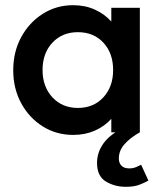

<svg xmlns="http://www.w3.org/2000/svg" viewBox="-20 -510 620 740"><path d="M262 10Q197 10 144.5 -23Q92 -56 61.5 -112.5Q31 -169 31 -239Q31 -310 61.5 -366.5Q92 -423 144.5 -456.5Q197 -490 262 -490Q308 -490 345.5 -473Q383 -456 409 -427V-480H519V0H409V-52Q383 -23 345.5 -6.5Q308 10 262 10ZM280 -94Q341 -94 378.5 -135Q416 -176 416 -240Q416 -305 378.5 -345.5Q341 -386 280 -386Q220 -386 182 -345.5Q144 -305 144 -240Q144 -176 182 -135Q220 -94 280 -94ZM465 210Q422 210 388 189.5Q354 169 354 118Q354 76 380 41Q406 6 461 -20L519 0Q483 20 460.5 45Q438 70 438 101Q438 118 448 128.5Q458 139 478 139Q493 139 504.5 134Q516 129 524 125L552 186Q538 194 517.5 202Q497 210 465 210Z"/></svg>

Font: Outfit Medium
Style: Regular
Weight: 500
Designer: Rodrigo Fuenzalida
Foundry: fragTYPE
Version: Version 1.100; ttfautohint (v1.8.4.7-5d5b);gftools[0.9.27]